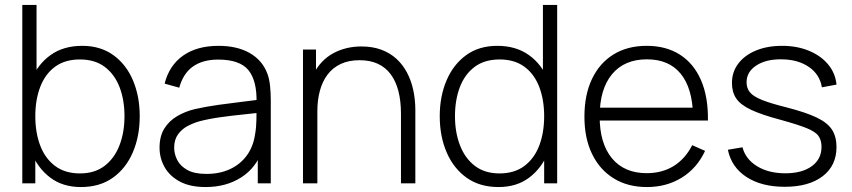

<svg xmlns="http://www.w3.org/2000/svg" viewBox="-20 -740 3438 775"><path d="M306.5 15Q233.5 15 183 -23Q132.5 -61 106 -125.5Q79.5 -190 79.5 -271Q79.5 -352.5 106 -416.8Q132.5 -481 184.5 -518Q236.5 -555 312 -555Q385.5 -555 437.5 -517.5Q489.5 -480 516.8 -415.5Q544 -351 544 -271Q544 -190 516.2 -125.2Q488.5 -60.5 435.8 -22.8Q383 15 306.5 15ZM70 0V-720H127.5V-416H122.5V0ZM303 -40Q362.5 -40 402.2 -70.5Q442 -101 462.2 -153.2Q482.5 -205.5 482.5 -271Q482.5 -336 462.8 -387.8Q443 -439.5 403.2 -469.8Q363.5 -500 302 -500Q242.5 -500 202.5 -470.8Q162.5 -441.5 142.5 -389.5Q122.5 -337.5 122.5 -271Q122.5 -205 142.2 -152.8Q162 -100.5 202.2 -70.2Q242.5 -40 303 -40Z M810 15Q747.5 15 706.2 -7Q665 -29 644.5 -65.2Q624 -101.5 624 -144Q624 -190 643.2 -221Q662.5 -252 694.8 -271Q727 -290 766 -299.5Q810.5 -309.5 862 -316.8Q913.5 -324 960.2 -329.5Q1007 -335 1036.5 -339L1015.5 -326.5Q1017.5 -414 982.8 -456.8Q948 -499.5 860.5 -499.5Q799 -499.5 759.2 -471.8Q719.5 -444 703.5 -386L644.5 -402.5Q663 -476 719 -515.5Q775 -555 862.5 -555Q937 -555 987.8 -526Q1038.5 -497 1058.5 -444.5Q1067 -423 1070 -394.2Q1073 -365.5 1073 -336.5V0H1020.5V-142L1040 -137Q1015.5 -64 954.5 -24.5Q893.5 15 810 15ZM813 -38Q868 -38 909.5 -57.8Q951 -77.5 976.8 -113.2Q1002.5 -149 1009.5 -197.5Q1014.5 -224.5 1015 -256Q1015.5 -287.5 1015.5 -302.5L1040.5 -286.5Q1008 -282.5 962.8 -278Q917.5 -273.5 870.5 -267Q823.5 -260.5 785.5 -250.5Q762 -244 738.2 -231.8Q714.5 -219.5 698.8 -198Q683 -176.5 683 -143.5Q683 -119 695.2 -94.5Q707.5 -70 736 -54Q764.5 -38 813 -38Z M1598.5 0V-281Q1598.5 -332 1588.2 -372Q1578 -412 1557.2 -440Q1536.5 -468 1505.2 -482.5Q1474 -497 1431.5 -497Q1387.5 -497 1355.2 -481.8Q1323 -466.5 1302.2 -439Q1281.5 -411.5 1271.2 -373.8Q1261 -336 1261 -291.5L1215.5 -297Q1215.5 -384.5 1245.2 -441.2Q1275 -498 1325.5 -525.2Q1376 -552.5 1439 -552.5Q1483.5 -552.5 1518.8 -539.5Q1554 -526.5 1580 -502.8Q1606 -479 1623 -446.8Q1640 -414.5 1648.2 -376Q1656.5 -337.5 1656.5 -295.5V0ZM1203 0V-540H1255.5V-418.5H1261V0Z M1992.5 15Q1916 15 1863.2 -22.8Q1810.5 -60.5 1782.8 -125.2Q1755 -190 1755 -271Q1755 -351 1782.5 -415.5Q1810 -480 1861.8 -517.5Q1913.5 -555 1987 -555Q2062.5 -555 2114.5 -518Q2166.5 -481 2193 -416.8Q2219.5 -352.5 2219.5 -271Q2219.5 -190 2193 -125.5Q2166.5 -61 2116 -23Q2065.5 15 1992.5 15ZM1996 -40Q2056.5 -40 2096.8 -70.2Q2137 -100.5 2156.8 -152.8Q2176.5 -205 2176.5 -271Q2176.5 -337.5 2156.5 -389.5Q2136.5 -441.5 2096.5 -470.8Q2056.5 -500 1997 -500Q1935.5 -500 1895.5 -469.8Q1855.5 -439.5 1836 -387.8Q1816.5 -336 1816.5 -271Q1816.5 -205.5 1836.8 -153.2Q1857 -101 1896.8 -70.5Q1936.5 -40 1996 -40ZM2176.5 0V-416H2171.5V-720H2229V0Z M2591.5 15Q2514 15 2457.5 -19.8Q2401 -54.5 2370 -118.2Q2339 -182 2339 -269Q2339 -357.5 2369.8 -421.8Q2400.5 -486 2456.8 -520.5Q2513 -555 2590.5 -555Q2669 -555 2724.8 -519.2Q2780.5 -483.5 2809.8 -416Q2839 -348.5 2837.5 -253.5H2777.5V-273.5Q2775 -384.5 2727.5 -442.5Q2680 -500.5 2591.5 -500.5Q2500 -500.5 2450.2 -440.2Q2400.5 -380 2400.5 -270Q2400.5 -161 2450.2 -101Q2500 -41 2590.5 -41Q2653 -41 2699.8 -70.2Q2746.5 -99.5 2774 -154L2826 -131Q2793.5 -61 2732 -23Q2670.5 15 2591.5 15ZM2378.5 -253.5V-305.5H2805V-253.5Z M3147.5 14Q3054 14 2993.2 -25.5Q2932.5 -65 2918 -135.5L2977 -145.5Q2989.5 -97.5 3036 -69Q3082.5 -40.5 3150 -40.5Q3217 -40.5 3256.5 -69Q3296 -97.5 3296 -147Q3296 -174 3283.8 -191.2Q3271.5 -208.5 3235.5 -223Q3199.5 -237.5 3128.5 -257Q3053.5 -277 3011.2 -297Q2969 -317 2951.8 -342.5Q2934.5 -368 2934.5 -405Q2934.5 -449.5 2960 -483.2Q2985.5 -517 3031.2 -536Q3077 -555 3137 -555Q3197 -555 3245 -535.2Q3293 -515.5 3322.5 -480.2Q3352 -445 3356.5 -398.5L3297.5 -387.5Q3289 -439.5 3245 -469.8Q3201 -500 3135 -500.5Q3072.5 -501.5 3033 -475.8Q2993.5 -450 2993.5 -408Q2993.5 -384 3007.2 -367.2Q3021 -350.5 3056 -336.5Q3091 -322.5 3155 -306.5Q3233 -286.5 3276.8 -265.5Q3320.5 -244.5 3338.5 -216.2Q3356.5 -188 3356.5 -146.5Q3356.5 -71.5 3300.8 -28.8Q3245 14 3147.5 14Z"/></svg>

Font: Manrope ExtraLight Light
Style: Regular
Weight: 300
Version: Version 4.504